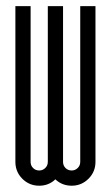

<svg xmlns="http://www.w3.org/2000/svg" viewBox="-20 -591 354 614"><path d="M236.6 -571.4H285.3V-73.3Q285.3 -41.6 263 -19.4Q240.7 2.9 209.1 2.9Q178.7 2.9 157 -17.5Q135.8 2.9 105.4 2.9Q73.7 2.9 51.4 -19.4Q29.2 -41.6 29.2 -73.3V-571.4H77.9V-73.3Q77.9 -61.6 85.8 -53.7Q93.7 -45.8 105.4 -45.8Q116.6 -45.8 124.7 -53.7Q132.9 -61.6 132.9 -73.3V-571.4H181.6V-73.3Q181.6 -61.6 189.5 -53.7Q197.4 -45.8 209.1 -45.8Q220.3 -45.8 228.4 -53.7Q236.6 -61.6 236.6 -73.3Z"/></svg>

Font: Marapfhont
Style: Book
Weight: 400
Version: Version 0.15